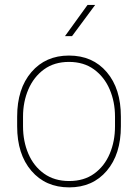

<svg xmlns="http://www.w3.org/2000/svg" viewBox="-20 -769 575 798"><path d="M343.8 -748.5H375.5L279.3 -618.7H250ZM51.3 -284.2Q51.3 -400.4 110.4 -469.2Q169.4 -538.1 266.6 -538.1Q365.2 -538.1 423.8 -469.2Q482.4 -400.4 482.4 -284.2V-244.1Q482.4 -127.9 423.8 -59.1Q365.2 9.8 267.6 9.8Q169.4 9.8 110.4 -59.1Q51.3 -127.9 51.3 -244.1ZM75.7 -244.1Q75.7 -181.6 97.9 -129.9Q120.1 -78.1 163.1 -47.4Q206.1 -16.6 267.6 -16.6Q329.1 -16.6 371.6 -47.4Q414.1 -78.1 436 -129.9Q458 -181.6 458 -244.1V-284.2Q458 -345.7 435.8 -397.5Q413.6 -449.2 370.8 -480.5Q328.1 -511.7 266.6 -511.7Q205.6 -511.7 162.8 -480.5Q120.1 -449.2 97.9 -397.5Q75.7 -345.7 75.7 -284.2Z"/></svg>

Font: Robert Sans Thin
Style: Regular
Weight: 100
Designer: Christian Robertson (extended by Adam Twardoch)
Foundry: Google
Version: Version 12.135;April 2, 2019;FontCreator 11.5.0.2425 64-bit;